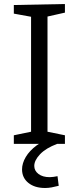

<svg xmlns="http://www.w3.org/2000/svg" viewBox="-20 -718 392 958"><path d="M304 -655 206 -633 217 -647V-49L206 -63L304 -43V0H49V-43L146 -63L135 -49V-647L148 -632L49 -650V-693L304 -698ZM205 220Q153 220 121.5 194.5Q90 169 90 127Q90 97 108.5 65.5Q127 34 163.5 7Q200 -20 255 -38L265 0Q209 21 180 51.5Q151 82 151 110Q151 134 172 150Q193 166 228 166Q237 166 247 164.5Q257 163 267 161L273 209Q254 214 237.5 217Q221 220 205 220Z"/></svg>

Font: Pack4
Style: Regular
Weight: 400
Version: Version 2.002